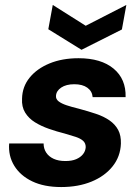

<svg xmlns="http://www.w3.org/2000/svg" viewBox="-20 -743 564 775"><path d="M227 12Q158 12 110 -11Q62 -34 37.5 -74Q13 -114 17 -164H156Q156 -143 166.5 -127Q177 -111 196.5 -102Q216 -93 244 -93Q270 -93 287.5 -100.5Q305 -108 315 -120.5Q325 -133 326 -149Q326 -165 315.5 -174.5Q305 -184 285.5 -190.5Q266 -197 241 -204Q209 -212 177.5 -223Q146 -234 121 -249.5Q96 -265 81.5 -288.5Q67 -312 69 -345Q70 -393 99.5 -429.5Q129 -466 180 -487Q231 -508 297 -508Q388 -508 438.5 -466Q489 -424 487 -351H354Q352 -375 332.5 -389Q313 -403 280 -403Q247 -403 227 -389.5Q207 -376 206 -356Q205 -343 216.5 -334Q228 -325 249 -318Q270 -311 299 -304Q336 -294 367.5 -283.5Q399 -273 422 -257Q445 -241 457 -218.5Q469 -196 468 -163Q466 -111 434.5 -71.5Q403 -32 349.5 -10Q296 12 227 12ZM490 -723 472 -624 309 -542 175 -625 193 -723 326 -639Z"/></svg>

Font: DM Sans 28pt ExtraBold
Style: Italic
Weight: 800
Italic angle: -10°
Version: Version 4.004;gftools[0.9.30]